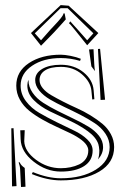

<svg xmlns="http://www.w3.org/2000/svg" viewBox="-20 -748 494 754"><path d="M384.8 -170.4Q384.8 -143.6 364.7 -122.1Q370.1 -136.2 370.1 -157.2Q369.1 -172.4 366.2 -182.1Q356.9 -209.5 324.5 -232.9Q292 -256.3 253.2 -274.2Q214.4 -292 176.3 -310.5Q138.2 -329.1 112.8 -354.7Q87.4 -380.4 87.4 -411.6Q87.4 -424.3 91.8 -434.6V-433.6Q91.8 -407.2 107.9 -384Q124 -360.8 149.9 -344.2Q175.8 -327.6 207 -312Q238.3 -296.4 269.5 -281.5Q300.8 -266.6 326.7 -251Q352.5 -235.4 368.7 -214.8Q384.8 -194.3 384.8 -170.4ZM24.4 -244.1 33.2 -244.6 44.9 -17.1 27.3 -16.1ZM77.1 -88.4 80.1 -14.6 62.5 -13.7 59.1 -82Q58.6 -95.7 53.2 -110.4H57.6Q61 -99.6 77.1 -88.4ZM105 -64.5 108.9 -72.3Q168 -47.9 218.8 -47.9Q302.2 -47.9 356.4 -81.8Q410.6 -115.7 410.6 -170.4Q410.6 -198.2 394.5 -222.4Q378.4 -246.6 352.5 -263.9Q326.7 -281.2 295.7 -297.1Q264.6 -313 233.4 -327.6Q202.1 -342.3 176.3 -357.4Q150.4 -372.6 134.3 -392.1Q118.2 -411.6 118.2 -433.6Q118.2 -460.9 145.8 -477.3Q173.3 -493.7 218.8 -493.7Q271.5 -493.7 307.9 -464.1Q344.2 -434.6 347.7 -394L350.6 -358.4L342.3 -357.4L338.9 -392.6Q335.4 -426.8 301.8 -456.1Q268.1 -485.4 219.2 -485.4Q178.2 -485.4 156.7 -471.4Q135.3 -457.5 135.3 -433.6Q135.3 -417 147.9 -401.6Q160.6 -386.2 181.2 -374.3Q201.7 -362.3 228 -348.9Q254.4 -335.4 281.7 -323.2Q309.1 -311 335.4 -294.9Q361.8 -278.8 382.3 -261.7Q402.8 -244.6 415.5 -220.9Q428.2 -197.3 428.2 -170.4Q428.2 -108.9 369.9 -74.2Q311.5 -39.6 218.8 -39.6Q165.5 -39.6 105 -64.5ZM375 -355.5 364.7 -555.7 373 -556.2 392.6 -356.4ZM294.4 -508.8Q257.3 -520 218.8 -520Q150.9 -520 106 -489.7Q61 -459.5 61 -411.6Q61 -378.4 82 -350.6Q103 -322.8 134.3 -304.7Q165.5 -286.6 202.4 -268.3Q239.3 -250 270.5 -235.4Q301.8 -220.7 322.8 -200.4Q343.8 -180.2 343.8 -157.2Q343.8 -117.2 310.3 -95.7Q276.9 -74.2 218.8 -74.2Q161.6 -74.2 112.1 -113.3Q62.5 -152.3 61 -201.7L59.6 -236.3L77.1 -236.8L75.2 -193.4Q76.7 -153.8 121.3 -120.6Q166 -87.4 218.8 -87.4Q238.3 -87.4 256.3 -91.1Q274.4 -94.7 290.8 -102.3Q307.1 -109.9 316.9 -124Q326.7 -138.2 326.7 -156.7V-157.2Q326.7 -163.1 324.7 -168.5Q319.3 -183.6 301 -197.8Q282.7 -211.9 257.6 -224.1Q232.4 -236.3 203.4 -249.5Q174.3 -262.7 146.2 -278.6Q118.2 -294.4 95.2 -312.7Q72.3 -331.1 58.1 -356.4Q43.9 -381.8 43.9 -411.6Q43.9 -467.3 93.5 -500.2Q143.1 -533.2 218.8 -533.2Q233.9 -533.2 257.3 -528.6Q280.8 -523.9 297.4 -517.1ZM338.9 -487.3 329.6 -553.7 347.2 -554.7 350.1 -497.6Q351.1 -479 353 -468.8ZM238.3 -671.9Q231.9 -664.1 214.1 -644.8Q196.3 -625.5 191.4 -620.1L141.1 -568.4L101.6 -618.2L218.3 -728L249.5 -725.6L366.2 -618.2L322.3 -570.3L276.9 -627Q272 -632.3 264.4 -642.1Q256.8 -651.9 251 -656.7L255.9 -664.1Q264.6 -653.8 285.2 -631.8L322.3 -589.8L346.7 -617.2L245.6 -715.8H217.8L116.7 -617.2L141.1 -589.8L178.2 -631.8Q184.6 -638.7 193.6 -648.2Q202.6 -657.7 207.5 -663.3Q212.4 -668.9 217.8 -675.3Q223.1 -681.6 225.8 -686.3Q228.5 -690.9 229.5 -695.3H233.9Z"/></svg>

Font: FoglihtenNo03
Style: Regular
Weight: 500
Version: Version 0.59